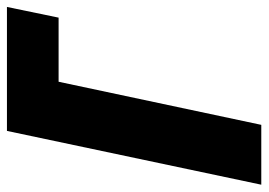

<svg xmlns="http://www.w3.org/2000/svg" viewBox="-132 -626 754 539"><g transform="rotate(-90 244.5 -357.0)"><path d="M-5 0H163L284 -569H464L494 -714H146Z"/></g></svg>

Font: Noto Sans UI Condensed Black
Style: Italic
Weight: 900
Width: 3
Italic angle: -192°
Designer: Monotype Design Team
Foundry: Monotype Imaging Inc.
Version: Version 1.901